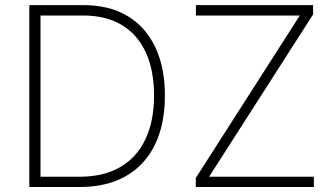

<svg xmlns="http://www.w3.org/2000/svg" viewBox="-20 -748 1336 768"><path d="M298.8 0H121.6V-41H296.9Q394.5 -41 461.2 -79.8Q527.8 -118.7 562 -191.7Q596.2 -264.6 596.2 -365.7Q596.2 -466.3 563.5 -537.8Q530.8 -609.4 467.5 -647.7Q404.3 -686 312.5 -686H120.1V-727.5H314.5Q417 -727.5 489.5 -684.3Q562 -641.1 600.8 -560.1Q639.6 -479 639.6 -365.7Q639.6 -251 599.6 -168.9Q559.6 -86.9 483.4 -43.5Q407.2 0 298.8 0ZM142.1 -727.5V0H97.2V-727.5ZM763.2 0V-36.1L1179.2 -686H763.7V-727.5H1232.4V-690.4L816.4 -41H1235.4V0Z"/></svg>

Font: Inter Tight ExtraLight
Style: Regular
Weight: 250
Designer: Rasmus Andersson
Foundry: rsms
Version: Version 3.004